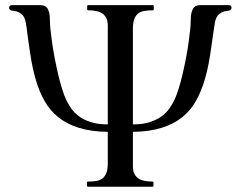

<svg xmlns="http://www.w3.org/2000/svg" viewBox="-20 -708 913 728"><path d="M857.9 -678.7Q857.9 -673.3 854.7 -670.9Q851.6 -668.5 846.9 -667.5Q842.3 -666.5 837.4 -666Q832.5 -665.5 829.1 -664.6Q817.9 -660.6 811.3 -655Q804.7 -649.4 800.8 -641.4Q796.9 -633.3 794.9 -623.3Q793 -613.3 791.5 -601.1Q784.2 -546.9 776.4 -497.1Q768.6 -447.3 755.6 -403.8Q742.7 -360.4 722.7 -324.7Q702.6 -289.1 670.7 -263.4Q638.7 -237.8 593 -223.4Q547.4 -209 483.9 -208V-78.1Q483.9 -61.5 489 -50.3Q494.1 -39.1 503.7 -32.2Q513.2 -25.4 527.1 -22.5Q541 -19.5 558.1 -19.5Q562 -19.5 562 -15.6V-3.9Q562 -2.4 561.5 -1.2Q561 0 558.1 0H313.5Q311 0 310.3 -1.5Q309.6 -2.9 309.6 -3.9V-15.6Q309.6 -16.6 310.3 -18.1Q311 -19.5 313.5 -19.5Q330.6 -19.5 344.5 -21.7Q358.4 -23.9 368.2 -31.2Q377.9 -38.6 383.3 -52.2Q388.7 -65.9 388.7 -89.4V-208Q324.7 -209 278.8 -223.4Q232.9 -237.8 201.2 -263.4Q169.4 -289.1 149.2 -324.7Q128.9 -360.4 116.2 -403.8Q103.5 -447.3 95.7 -497.1Q87.9 -546.9 81.1 -601.1Q79.6 -613.3 77.6 -623.3Q75.7 -633.3 71.8 -641.4Q67.9 -649.4 61.3 -655Q54.7 -660.6 43.5 -664.6Q40 -665.5 35.2 -666Q30.3 -666.5 25.6 -667.5Q21 -668.5 17.8 -670.9Q14.6 -673.3 14.6 -678.7Q14.6 -688.5 26.4 -688.5H132.3Q138.7 -688.5 145.3 -687Q151.9 -685.5 157.2 -679.7Q162.6 -673.8 166 -661.4Q169.4 -648.9 169.4 -627Q169.4 -615.2 171.6 -593.5Q173.8 -571.8 177.7 -544.7Q181.6 -517.6 187.5 -487.1Q193.4 -456.5 200.2 -427.2Q207 -397.9 215.1 -371.8Q223.1 -345.7 231.9 -327.6Q238.3 -314 249.3 -297.9Q260.3 -281.7 278.1 -268.1Q295.9 -254.4 322.8 -245.4Q349.6 -236.3 388.7 -236.3V-610.4Q388.7 -627 383.5 -638.2Q378.4 -649.4 368.9 -656.2Q359.4 -663.1 345.5 -666Q331.5 -668.9 314.5 -668.9Q310.5 -668.9 310.5 -672.9V-684.6Q310.5 -688.5 314.5 -688.5H559.1Q561.5 -688.5 562.3 -687Q563 -685.5 563 -684.6V-672.9Q563 -671.9 562.3 -670.4Q561.5 -668.9 559.1 -668.9Q542 -668.9 528.1 -666.7Q514.2 -664.6 504.4 -657.2Q494.6 -649.9 489.3 -636.2Q483.9 -622.6 483.9 -599.1V-236.3Q522.5 -236.3 549.3 -245.4Q576.2 -254.4 594.2 -268.1Q612.3 -281.7 623 -297.9Q633.8 -314 640.6 -327.6Q649.4 -345.7 657.5 -371.8Q665.5 -397.9 672.4 -427.2Q679.2 -456.5 685.1 -487.1Q690.9 -517.6 694.8 -544.7Q698.7 -571.8 700.9 -593.5Q703.1 -615.2 703.1 -627Q703.1 -648.9 706.5 -661.4Q710 -673.8 715.3 -679.7Q720.7 -685.5 727.3 -687Q733.9 -688.5 740.2 -688.5H846.2Q857.9 -688.5 857.9 -678.7Z"/></svg>

Font: Kurinto Book Core
Style: Regular
Weight: 400
Designer: Kurinto was developed by Clint Goss from a range of fonts that are compatible with the SIL Open Font License Version 1.1
Foundry: Clinton F. Goss
Version: Version 2.196; July 25, 2020